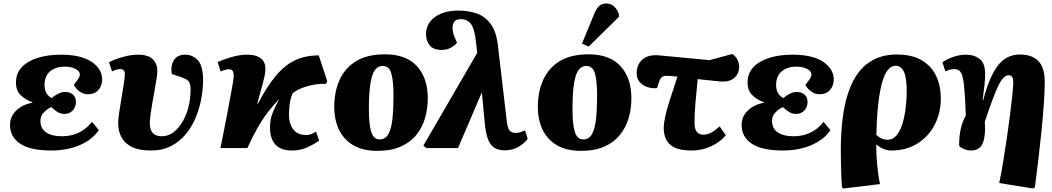

<svg xmlns="http://www.w3.org/2000/svg" viewBox="-20 -842 5986 1092"><path d="M272 14Q152 14 94.5 -25Q37 -64 37 -131Q37 -180 73 -214Q109 -248 165 -258V-260Q123 -275 96.5 -302Q70 -329 71 -374Q71 -425 104 -460Q137 -495 194.5 -513Q252 -531 326 -531Q441 -531 501.5 -490Q562 -449 561 -388Q560 -353 539 -329.5Q518 -306 480 -306Q453 -306 430.5 -323.5Q408 -341 400 -359Q418 -383 426 -395Q434 -407 434 -420Q434 -437 409.5 -450Q385 -463 347 -463Q299 -463 266.5 -437.5Q234 -412 233 -359Q233 -306 274 -284Q291 -299 311 -309Q331 -319 351 -319Q378 -319 395 -304Q412 -289 412 -262Q411 -231 392.5 -212.5Q374 -194 346 -194Q324 -194 305.5 -206Q287 -218 272 -233Q250 -223 230 -203.5Q210 -184 210 -154Q210 -111 242.5 -89Q275 -67 332 -67Q384 -67 427 -87Q470 -107 503 -149L542 -102Q507 -49 435.5 -17.5Q364 14 272 14Z M838 14Q770 14 729.5 -6.5Q689 -27 670.5 -62Q652 -97 652 -141Q652 -163 658 -203Q664 -243 671.5 -287.5Q679 -332 684.5 -368.5Q690 -405 690 -420Q690 -449 664 -449Q643 -449 617 -436L600 -488Q635 -506 680.5 -518.5Q726 -531 765 -531Q824 -531 849.5 -504.5Q875 -478 875 -439Q875 -424 870.5 -394.5Q866 -365 859.5 -329Q853 -293 846.5 -256.5Q840 -220 836 -189.5Q832 -159 832 -142Q832 -66 901 -67Q937 -67 967 -90Q997 -113 1019 -151Q1041 -189 1052.5 -236Q1064 -283 1064 -332Q1064 -358 1057.5 -371.5Q1051 -385 1037 -392Q1023 -399 1000 -407L957 -421Q949 -467 968.5 -499Q988 -531 1033 -531Q1076 -531 1105.5 -499Q1135 -467 1135 -386Q1135 -337 1125 -282Q1115 -227 1093.5 -174.5Q1072 -122 1037 -79.5Q1002 -37 953 -11.5Q904 14 838 14Z M1641 14Q1574 14 1543.5 -23Q1513 -60 1516 -127Q1517 -167 1531.5 -202.5Q1546 -238 1568 -279Q1530 -239 1500.5 -200Q1471 -161 1444 -113.5Q1417 -66 1387 0H1234Q1256 -110 1272.5 -196Q1289 -282 1298.5 -336Q1308 -390 1309 -403Q1310 -429 1303.5 -438.5Q1297 -448 1282 -448Q1274 -448 1261.5 -445Q1249 -442 1235 -435L1218 -489Q1253 -505 1298.5 -518Q1344 -531 1386 -531Q1439 -531 1466 -508Q1493 -485 1489 -439Q1488 -417 1475 -368.5Q1462 -320 1443 -252L1446 -251Q1498 -350 1548.5 -410.5Q1599 -471 1657.5 -499Q1716 -527 1793 -527L1841 -381L1835 -365Q1777 -367 1723.5 -350.5Q1670 -334 1644 -311Q1634 -288 1629.5 -263Q1625 -238 1624 -205Q1620 -149 1644 -111.5Q1668 -74 1723 -74Q1738 -74 1750.5 -79.5Q1763 -85 1778 -93L1795 -42Q1769 -23 1729 -4.5Q1689 14 1641 14Z M2126 16Q2044 16 1989.5 -16Q1935 -48 1908 -104.5Q1881 -161 1881 -235Q1881 -318 1910.5 -385.5Q1940 -453 2003.5 -493Q2067 -533 2170 -533Q2289 -533 2351 -466Q2413 -399 2413 -283Q2413 -224 2397.5 -170.5Q2382 -117 2348 -75Q2314 -33 2259.5 -8.5Q2205 16 2126 16ZM2139 -49Q2172 -49 2189 -79.5Q2206 -110 2212 -166Q2218 -222 2218 -299Q2218 -382 2205.5 -424.5Q2193 -467 2157 -467Q2132 -467 2114.5 -446.5Q2097 -426 2087.5 -372Q2078 -318 2078 -220Q2078 -134 2091.5 -91.5Q2105 -49 2139 -49Z M2851 13Q2798 13 2773 -18.5Q2748 -50 2739 -124L2721 -313L2718 -311L2585 0H2404L2388 -14L2694 -541L2688 -597Q2680 -677 2659 -705Q2638 -733 2601 -733Q2574 -733 2564 -718.5Q2554 -704 2554 -683Q2554 -666 2558.5 -650.5Q2563 -635 2571 -618L2579 -599Q2569 -585 2546 -571.5Q2523 -558 2490 -558Q2446 -558 2424.5 -583.5Q2403 -609 2403 -647Q2403 -708 2453.5 -745Q2504 -782 2588 -782Q2643 -782 2691 -765.5Q2739 -749 2771 -705.5Q2803 -662 2812 -582L2862 -155Q2866 -117 2877 -101.5Q2888 -86 2912 -86Q2937 -86 2966 -101L2981 -52Q2961 -25 2927.5 -6Q2894 13 2851 13Z M3284 16Q3202 16 3147.5 -16Q3093 -48 3066 -104.5Q3039 -161 3039 -235Q3039 -318 3068.5 -385.5Q3098 -453 3161.5 -493Q3225 -533 3328 -533Q3447 -533 3509 -466Q3571 -399 3571 -283Q3571 -224 3555.5 -170.5Q3540 -117 3506 -75Q3472 -33 3417.5 -8.5Q3363 16 3284 16ZM3297 -49Q3330 -49 3347 -79.5Q3364 -110 3370 -166Q3376 -222 3376 -299Q3376 -382 3363.5 -424.5Q3351 -467 3315 -467Q3290 -467 3272.5 -446.5Q3255 -426 3245.5 -372Q3236 -318 3236 -220Q3236 -134 3249.5 -91.5Q3263 -49 3297 -49ZM3328 -577 3290 -594 3360 -764Q3373 -795 3388.5 -808.5Q3404 -822 3428 -822Q3455 -822 3473 -805Q3491 -788 3500 -761V-746Z M3914 14Q3850 14 3815.5 -3.5Q3781 -21 3768 -50Q3755 -79 3755 -112Q3755 -140 3763 -177.5Q3771 -215 3788.5 -270Q3806 -325 3833 -406Q3815 -408 3799 -409.5Q3783 -411 3770 -411Q3754 -411 3744.5 -403.5Q3735 -396 3727 -373L3717 -341Q3689 -338 3662.5 -346.5Q3636 -355 3618.5 -375Q3601 -395 3601 -427Q3601 -474 3634 -503.5Q3667 -533 3729 -527L4016 -500L4145 -535Q4166 -520 4175 -501Q4184 -482 4184 -462Q4184 -426 4159.5 -402Q4135 -378 4093 -378Q4077 -378 4038 -382.5Q3999 -387 3948 -392Q3940 -315 3935 -252.5Q3930 -190 3930 -143Q3930 -76 3981 -76Q4004 -76 4026.5 -88.5Q4049 -101 4073 -123L4108 -73Q4079 -36 4026.5 -11Q3974 14 3914 14Z M4433 14Q4313 14 4255.5 -25Q4198 -64 4198 -131Q4198 -180 4234 -214Q4270 -248 4326 -258V-260Q4284 -275 4257.5 -302Q4231 -329 4232 -374Q4232 -425 4265 -460Q4298 -495 4355.5 -513Q4413 -531 4487 -531Q4602 -531 4662.5 -490Q4723 -449 4722 -388Q4721 -353 4700 -329.5Q4679 -306 4641 -306Q4614 -306 4591.5 -323.5Q4569 -341 4561 -359Q4579 -383 4587 -395Q4595 -407 4595 -420Q4595 -437 4570.5 -450Q4546 -463 4508 -463Q4460 -463 4427.5 -437.5Q4395 -412 4394 -359Q4394 -306 4435 -284Q4452 -299 4472 -309Q4492 -319 4512 -319Q4539 -319 4556 -304Q4573 -289 4573 -262Q4572 -231 4553.5 -212.5Q4535 -194 4507 -194Q4485 -194 4466.5 -206Q4448 -218 4433 -233Q4411 -223 4391 -203.5Q4371 -184 4371 -154Q4371 -111 4403.5 -89Q4436 -67 4493 -67Q4545 -67 4588 -87Q4631 -107 4664 -149L4703 -102Q4668 -49 4596.5 -17.5Q4525 14 4433 14Z M4777 230 4769 224Q4766 189 4765 157.5Q4764 126 4763 90.5Q4762 55 4762 8Q4763 -182 4800 -301Q4837 -420 4907.5 -476Q4978 -532 5079 -532Q5168 -532 5223.5 -498.5Q5279 -465 5305 -408.5Q5331 -352 5331 -283Q5331 -200 5296 -132.5Q5261 -65 5197.5 -25.5Q5134 14 5051 14Q5004 14 4965 -20H4964Q4963 15 4966 57.5Q4969 100 4974 139.5Q4979 179 4985 205ZM5027 -47Q5058 -47 5079 -72Q5100 -97 5112.5 -138Q5125 -179 5131 -228Q5137 -277 5137 -325Q5137 -400 5121 -434Q5105 -468 5073 -468Q4974 -468 4964 -75Q4980 -60 4996 -53.5Q5012 -47 5027 -47Z M5855 230 5663 199Q5674 148 5685 81Q5696 14 5706.5 -57Q5717 -128 5725 -192.5Q5733 -257 5738 -304.5Q5743 -352 5743 -372Q5743 -392 5737.5 -403Q5732 -414 5717 -414Q5685 -414 5654.5 -347Q5624 -280 5581 -149Q5587 -77 5571 -31.5Q5555 14 5501 14Q5482 14 5461.5 5Q5441 -4 5435 -13Q5435 -71 5445 -112.5Q5455 -154 5473 -184Q5471 -242 5469 -277Q5467 -312 5464 -344Q5459 -404 5447 -426.5Q5435 -449 5407 -449Q5382 -449 5357 -436L5340 -488Q5368 -507 5403.5 -519Q5439 -531 5475 -531Q5520 -531 5551.5 -507Q5583 -483 5583 -422Q5583 -394 5579 -357.5Q5575 -321 5569 -273L5572 -272Q5606 -404 5654.5 -468Q5703 -532 5782 -532Q5848 -532 5885 -495.5Q5922 -459 5922 -375Q5922 -327 5917 -254Q5912 -181 5903.5 -96.5Q5895 -12 5885 71Q5875 154 5866 223Z"/></svg>

Font: Literata 36pt ExtraBold
Style: Italic
Weight: 800
Italic angle: -2°
Designer: Latin by Veronika Burian and Jose Scaglione. Greek by Irene Vlachou. Cyrillic by Vera Evstafieva
Foundry: TypeTogether
Version: Version 3.002